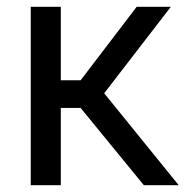

<svg xmlns="http://www.w3.org/2000/svg" viewBox="-20 -542 559 562"><path d="M70 0V-522H158V-307H216L380 -522H480L285 -269L503 0H401L216 -226H158V0Z"/></svg>

Font: Raleway-v4020 Medium
Style: Regular
Weight: 500
Designer: Matt McInerney, Pablo Impallari, Rodrigo Fuenzalida
Foundry: Matt McInerney, Pablo Impallari, Rodrigo Fuenzalida
Version: Version 4.020;PS 004.020;hotconv 1.0.88;makeotf.lib2.5.64775